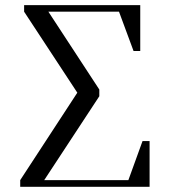

<svg xmlns="http://www.w3.org/2000/svg" viewBox="-20 -722 653 742"><path d="M58.1 0V-25.9L278.8 -363.8L73.2 -676.8V-702.1H522V-524.9H496.1L439.9 -676.8H167L363.8 -376V-350.1L150.9 -25.9H476.1L530.8 -176.8H558.1V0Z"/></svg>

Font: Dihjauti
Style: Regular
Weight: 400
Designer: T. Christopher White
Version: Version 3.0.0